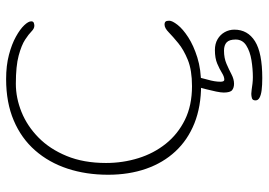

<svg xmlns="http://www.w3.org/2000/svg" viewBox="-142 -490 856 612"><g transform="rotate(-90 286.0 -184.0)"><path d="M321 29Q252.5 29 199.2 7.8Q146 -13.5 109.5 -52.8Q73 -92 54 -146.5Q35 -201 35 -267.5Q35 -337.5 54.5 -396.8Q74 -456 112.5 -500Q151 -544 208 -568.2Q265 -592.5 340 -592.5Q383 -592.5 417.2 -583.5Q451.5 -574.5 475.2 -561.2Q499 -548 511.5 -534.8Q524 -521.5 524 -512.5Q524 -506 519 -504.2Q514 -502.5 510 -502.5Q501 -502.5 492 -511.5Q483 -520.5 465.5 -532Q448 -543.5 414.8 -552.5Q381.5 -561.5 325 -561.5Q280 -561.5 235.2 -543.5Q190.5 -525.5 153.8 -489.5Q117 -453.5 94.8 -399.5Q72.5 -345.5 72.5 -274Q72.5 -220.5 87.8 -171.2Q103 -122 133.8 -83.5Q164.5 -45 210.2 -22.5Q256 0 317.5 0Q368 0 400.8 -13.2Q433.5 -26.5 454.5 -43.8Q475.5 -61 489 -74.2Q502.5 -87.5 513.5 -87.5Q520.5 -87.5 523.2 -84.2Q526 -81 526 -72.5Q526 -63 512.8 -46Q499.5 -29 473.2 -12Q447 5 408.8 17Q370.5 29 321 29ZM343 224Q320.5 224 304.8 222Q289 220 280.5 215.2Q272 210.5 272 202.5Q272 193 279 191Q286 189 293 189Q298 189 306.5 190.2Q315 191.5 325.5 192.8Q336 194 346 194Q372.5 194 400.2 189.5Q428 185 447 173Q466 161 466 139Q466 119 457 110.5Q448 102 430.5 102Q407 102 388.5 110Q370 118 354.8 126Q339.5 134 325 134Q312.5 134 304.8 128Q297 122 297 101Q297 92.5 300.2 76.8Q303.5 61 307.5 45.5Q311.5 30 313.5 23Q317 11.5 321.8 6.8Q326.5 2 333.5 2Q340 2 342.5 6.2Q345 10.5 345 16.5Q345 26.5 338.2 49.5Q331.5 72.5 331.5 90.5Q331.5 103 338 103Q347.5 103 359.5 95.5Q371.5 88 389 80.5Q406.5 73 432.5 73Q452.5 73 467 81.5Q481.5 90 489.5 104.2Q497.5 118.5 497.5 135Q497.5 177.5 460.5 200.8Q423.5 224 343 224Z"/></g></svg>

Font: Gluten Thin
Style: Regular
Weight: 100
Designer: Tyler Finck
Foundry: Etcetera Type Company
Version: Version 1.300